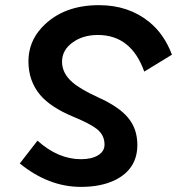

<svg xmlns="http://www.w3.org/2000/svg" viewBox="-20 -609 740 748"><path d="M126 -61Q206.5 11.2 295.4 11.2Q336.4 11.2 360.8 -3.4Q387.2 -18.6 387.2 -45.9Q387.2 -82.5 357.9 -106Q332.5 -126.5 264.2 -154.8Q177.7 -190.9 136.7 -238.8Q90.8 -293.5 90.8 -370.1Q90.8 -445.8 143.1 -502Q224.1 -588.9 365.7 -588.9Q481 -588.9 561.5 -523.4Q619.6 -476.1 649.9 -396L542 -330.1Q491.2 -472.7 361.3 -472.7Q303.2 -472.7 263.2 -443.8Q221.7 -414.1 221.7 -368.7Q221.7 -322.8 263.2 -287.6Q294.4 -260.7 362.8 -229.5Q442.4 -193.8 478.5 -150.9Q515.1 -107.4 515.1 -44.4Q515.1 48.8 429.7 91.8Q375 119.1 295.4 119.1Q169.4 119.1 57.1 27.8Z"/></svg>

Font: BIZ UDPGothic
Style: Bold
Weight: 700
Designer: TypeBank Co., Ltd.
Foundry: Morisawa Inc.
Version: Version 1.051